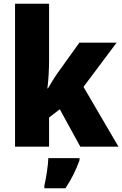

<svg xmlns="http://www.w3.org/2000/svg" viewBox="-20 -780 650 1021"><path d="M241 -460V-760H60V0H241V-155L298 -199L407 0H610L424 -318L600 -553H402L288 -394C272 -372 250 -336 235 -310H232C238 -356 241 -413 241 -460ZM403 72V61H237C236 100 225 168 216 207V221H328C362 170 383 126 403 72Z"/></svg>

Font: Noto Sans Arabic SemCond Blk
Style: Regular
Weight: 900
Width: 4
Designer: Monotype Design Team, Nadine Chahine, Nizar Qandah and Khaled Hosny
Foundry: Monotype Imaging Inc.
Version: Version 2.012